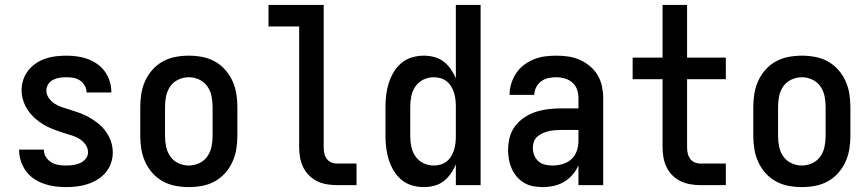

<svg xmlns="http://www.w3.org/2000/svg" viewBox="-20 -755 3540 783"><path d="M249 8Q226 8 203.5 5Q181 2 159.5 -5.5Q138 -13 119 -25.5Q100 -38 86.5 -56.5Q73 -75 65.5 -97Q58 -119 58 -141Q58 -142 58 -143Q58 -144 58 -145H159Q159 -144 159 -144Q159 -144 159 -143Q159 -128 167.5 -114.5Q176 -101 189.5 -93Q203 -85 218 -82.5Q233 -80 249 -80Q264 -80 278.5 -82Q293 -84 306.5 -90Q320 -96 329.5 -107.5Q339 -119 339 -134Q339 -151 329 -165Q319 -179 305 -188Q291 -197 275 -202Q259 -207 243 -212Q227 -217 211.5 -222.5Q196 -228 180.5 -235Q165 -242 151 -251Q137 -260 124.5 -271Q112 -282 101.5 -295Q91 -308 83.5 -323Q76 -338 72 -354Q68 -370 68 -387Q68 -409 75 -430Q82 -451 95.5 -468Q109 -485 127 -497Q145 -509 165.5 -516Q186 -523 208 -525.5Q230 -528 251 -528Q273 -528 295 -525Q317 -522 337.5 -514.5Q358 -507 376.5 -494Q395 -481 407.5 -463.5Q420 -446 427 -424.5Q434 -403 434 -381Q434 -380 434 -379.5Q434 -379 434 -378H333Q333 -378 333 -378.5Q333 -379 333 -379Q333 -393 325.5 -406Q318 -419 306 -427Q294 -435 280 -437.5Q266 -440 251 -440Q237 -440 223.5 -438Q210 -436 197.5 -430Q185 -424 177 -412Q169 -400 169 -386Q169 -370 179 -355.5Q189 -341 203 -332Q217 -323 232.5 -318Q248 -313 264 -308Q280 -303 296 -297.5Q312 -292 327 -285Q342 -278 356 -269Q370 -260 383 -249.5Q396 -239 406.5 -225.5Q417 -212 424.5 -197.5Q432 -183 436 -166.5Q440 -150 440 -133Q440 -111 432.5 -89.5Q425 -68 410.5 -51Q396 -34 377 -22.5Q358 -11 336.5 -4Q315 3 293 5.5Q271 8 249 8Z M750 8Q723 8 696 3Q669 -2 645 -15Q621 -28 602.5 -48.5Q584 -69 572.5 -94Q561 -119 556.5 -146Q552 -173 552 -200V-320Q552 -347 556.5 -374Q561 -401 572.5 -426Q584 -451 602.5 -471.5Q621 -492 645 -505Q669 -518 696 -523Q723 -528 750 -528Q777 -528 804 -523Q831 -518 855 -505Q879 -492 897.5 -471.5Q916 -451 927.5 -426Q939 -401 943.5 -374Q948 -347 948 -320V-200Q948 -173 943.5 -146Q939 -119 927.5 -94Q916 -69 897.5 -48.5Q879 -28 855 -15Q831 -2 804 3Q777 8 750 8ZM750 -80Q772 -80 792.5 -89.5Q813 -99 825.5 -117Q838 -135 842.5 -156.5Q847 -178 847 -200V-320Q847 -342 842.5 -363.5Q838 -385 825.5 -403Q813 -421 792.5 -430.5Q772 -440 750 -440Q728 -440 707.5 -430.5Q687 -421 674.5 -403Q662 -385 657.5 -363.5Q653 -342 653 -320V-200Q653 -178 657.5 -156.5Q662 -135 674.5 -117Q687 -99 707.5 -89.5Q728 -80 750 -80Z M1354 0Q1334 0 1313 -3.5Q1292 -7 1273.5 -16Q1255 -25 1240 -40Q1225 -55 1216 -74Q1207 -93 1203.5 -113.5Q1200 -134 1200 -155V-647H1075V-735H1300V-155Q1300 -142 1302.5 -130Q1305 -118 1312 -108Q1319 -98 1330.5 -93Q1342 -88 1354 -88H1434V0Z M1708 8Q1684 8 1660 1Q1636 -6 1617 -22Q1598 -38 1585.5 -59Q1573 -80 1565.5 -103.5Q1558 -127 1555 -151.5Q1552 -176 1552 -200V-320Q1552 -344 1555 -368.5Q1558 -393 1565.5 -416.5Q1573 -440 1585.5 -461Q1598 -482 1617 -498Q1636 -514 1660 -521Q1684 -528 1708 -528Q1730 -528 1751 -522.5Q1772 -517 1789 -504Q1806 -491 1818.5 -473Q1831 -455 1839 -435V-735H1940V0H1839V-85Q1831 -65 1818.5 -47Q1806 -29 1789 -16Q1772 -3 1751 2.5Q1730 8 1708 8ZM1749 -80Q1763 -80 1777 -84Q1791 -88 1802 -97Q1813 -106 1820.5 -118.5Q1828 -131 1832 -144.5Q1836 -158 1837.5 -172Q1839 -186 1839 -200V-320Q1839 -334 1837.5 -348Q1836 -362 1832 -375.5Q1828 -389 1820.5 -401.5Q1813 -414 1802 -423Q1791 -432 1777 -436Q1763 -440 1749 -440Q1727 -440 1707 -430.5Q1687 -421 1674.5 -403Q1662 -385 1657.5 -363.5Q1653 -342 1653 -320V-200Q1653 -178 1657.5 -156.5Q1662 -135 1674.5 -117Q1687 -99 1707 -89.5Q1727 -80 1749 -80Z M2193 8Q2174 8 2154.5 4.5Q2135 1 2118 -9Q2101 -19 2088 -34Q2075 -49 2067 -67Q2059 -85 2055.5 -104Q2052 -123 2052 -143Q2052 -169 2058.5 -194.5Q2065 -220 2081 -241Q2097 -262 2119 -276.5Q2141 -291 2166 -299Q2191 -307 2217 -310Q2243 -313 2269 -313H2339V-354Q2339 -372 2333.5 -389Q2328 -406 2314.5 -418Q2301 -430 2283.5 -435Q2266 -440 2249 -440Q2232 -440 2216 -436.5Q2200 -433 2187 -423.5Q2174 -414 2166.5 -399Q2159 -384 2159 -368Q2159 -368 2159 -368Q2159 -368 2159 -368H2058Q2058 -368 2058 -368Q2058 -368 2058 -368Q2058 -391 2065 -414Q2072 -437 2085 -456.5Q2098 -476 2116.5 -490Q2135 -504 2157 -513Q2179 -522 2202 -525Q2225 -528 2249 -528Q2273 -528 2297.5 -524.5Q2322 -521 2344.5 -511Q2367 -501 2386 -485Q2405 -469 2417.5 -448Q2430 -427 2435 -402.5Q2440 -378 2440 -354V0H2339V-81Q2330 -60 2315 -42.5Q2300 -25 2280.5 -13.5Q2261 -2 2238.5 3Q2216 8 2193 8ZM2233 -80Q2254 -80 2274.5 -86Q2295 -92 2310 -105.5Q2325 -119 2332 -139Q2339 -159 2339 -180V-225H2269Q2256 -225 2243 -224Q2230 -223 2217.5 -220Q2205 -217 2193.5 -212Q2182 -207 2172 -198.5Q2162 -190 2157.5 -178Q2153 -166 2153 -153Q2153 -137 2158.5 -122.5Q2164 -108 2175.5 -97.5Q2187 -87 2202.5 -83.5Q2218 -80 2233 -80Z M2837 0Q2816 0 2795.5 -3.5Q2775 -7 2756 -16Q2737 -25 2722 -40Q2707 -55 2698 -74Q2689 -93 2685.5 -113.5Q2682 -134 2682 -155V-432H2560V-520H2682V-735H2782V-520H2940V-432H2782V-155Q2782 -142 2784.5 -130Q2787 -118 2794 -108Q2801 -98 2812.5 -93Q2824 -88 2837 -88H2940V0Z M3250 8Q3223 8 3196 3Q3169 -2 3145 -15Q3121 -28 3102.5 -48.5Q3084 -69 3072.5 -94Q3061 -119 3056.5 -146Q3052 -173 3052 -200V-320Q3052 -347 3056.5 -374Q3061 -401 3072.5 -426Q3084 -451 3102.5 -471.5Q3121 -492 3145 -505Q3169 -518 3196 -523Q3223 -528 3250 -528Q3277 -528 3304 -523Q3331 -518 3355 -505Q3379 -492 3397.5 -471.5Q3416 -451 3427.5 -426Q3439 -401 3443.5 -374Q3448 -347 3448 -320V-200Q3448 -173 3443.5 -146Q3439 -119 3427.5 -94Q3416 -69 3397.5 -48.5Q3379 -28 3355 -15Q3331 -2 3304 3Q3277 8 3250 8ZM3250 -80Q3272 -80 3292.5 -89.5Q3313 -99 3325.5 -117Q3338 -135 3342.5 -156.5Q3347 -178 3347 -200V-320Q3347 -342 3342.5 -363.5Q3338 -385 3325.5 -403Q3313 -421 3292.5 -430.5Q3272 -440 3250 -440Q3228 -440 3207.5 -430.5Q3187 -421 3174.5 -403Q3162 -385 3157.5 -363.5Q3153 -342 3153 -320V-200Q3153 -178 3157.5 -156.5Q3162 -135 3174.5 -117Q3187 -99 3207.5 -89.5Q3228 -80 3250 -80Z"/></svg>

Font: Iosevka SS04 Semibold
Style: Regular
Weight: 600
Monospace: yes
Designer: Belleve Invis
Foundry: Belleve Invis
Version: Version 19.0.0; ttfautohint (v1.8.4)